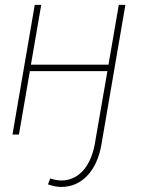

<svg xmlns="http://www.w3.org/2000/svg" viewBox="-20 -548 576 782"><path d="M147.9 -528.3 106 -284.7H421.9L463.9 -528.3H490.7L393.1 40.5Q378.9 122.1 335.2 167.7Q291.5 213.4 229 213.4Q206.1 213.4 175.3 203.1L184.6 178.7Q208.5 187 229.5 187Q279.8 187 315.4 149.9Q351.1 112.8 365.2 43.5L417.5 -258.3H101.6L57.1 0H30.8L121.6 -528.3Z"/></svg>

Font: Roboto Thin
Style: Italic
Weight: 250
Italic angle: -12°
Designer: Google
Version: Version 2.134; 2016